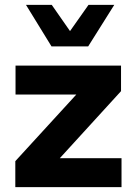

<svg xmlns="http://www.w3.org/2000/svg" viewBox="-20 -770 563 790"><path d="M86.9 -750H192.9L268.1 -642.1L344.2 -750H450.2L342.8 -579.1H191.9ZM43 -106.9 293.9 -380.9H43.9V-500H478V-395L226.1 -119.1H480V0H43Z"/></svg>

Font: Oakes Grotesk Bold
Style: Regular
Weight: 700
Designer: Samuel Oakes
Foundry: Samuel Oakes
Version: Version 1.000;PS 001.000;hotconv 1.0.88;makeotf.lib2.5.64775